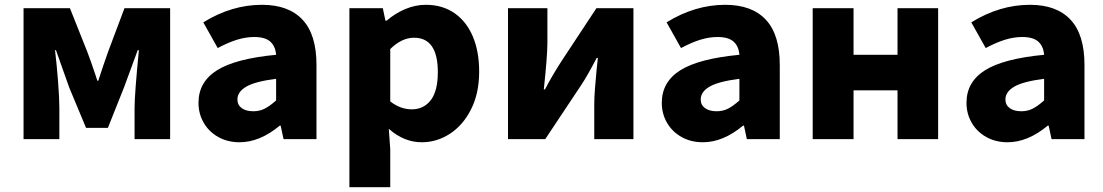

<svg xmlns="http://www.w3.org/2000/svg" viewBox="-20 -579 4592 799"><path d="M78 -545H271L343 -364Q357 -328 377 -268L385 -243H389Q410 -308 430 -364L498 -545H688V0H540V-130Q540 -187 558 -370H553L496 -215L429 -47H338L268 -215L213 -370H209Q216 -312 221.5 -241.5Q227 -171 227 -130V0H78Z M806 -151Q806 -238 883 -286.5Q960 -335 1129 -351Q1126 -387 1104.5 -406Q1083 -425 1038 -425Q1004 -425 967.5 -414Q931 -403 886 -379L826 -486Q944 -559 1070 -559Q1181 -559 1239 -497Q1297 -435 1297 -309V0H1160L1148 -56H1144Q1061 13 977 13Q927 13 888 -9Q849 -31 827.5 -68.5Q806 -106 806 -151ZM1129 -161V-251Q1042 -240 1005 -218.5Q968 -197 968 -165Q968 -142 986 -129Q1004 -116 1034 -116Q1060 -116 1081 -126.5Q1102 -137 1129 -161Z M1434 -545H1573L1584 -493H1589Q1625 -524 1667 -541.5Q1709 -559 1752 -559Q1821 -559 1871 -524.5Q1921 -490 1947.5 -427.5Q1974 -365 1974 -281Q1974 -191 1940.5 -124.5Q1907 -58 1852.5 -22.5Q1798 13 1735 13Q1661 13 1598 -43L1604 42V200H1434ZM1802 -279Q1802 -422 1703 -422Q1652 -422 1604 -375V-157Q1646 -124 1694 -124Q1743 -124 1772.5 -162Q1802 -200 1802 -279Z M2094 -545H2258V-401Q2258 -346 2243 -207H2248Q2260 -231 2280 -265Q2300 -299 2315 -322L2462 -545H2616V0H2453V-145Q2453 -173 2456 -212Q2459 -251 2463 -291L2468 -338H2463Q2426 -266 2398 -224L2249 0H2094Z M2734 -151Q2734 -238 2811 -286.5Q2888 -335 3057 -351Q3054 -387 3032.5 -406Q3011 -425 2966 -425Q2932 -425 2895.5 -414Q2859 -403 2814 -379L2754 -486Q2872 -559 2998 -559Q3109 -559 3167 -497Q3225 -435 3225 -309V0H3088L3076 -56H3072Q2989 13 2905 13Q2855 13 2816 -9Q2777 -31 2755.5 -68.5Q2734 -106 2734 -151ZM3057 -161V-251Q2970 -240 2933 -218.5Q2896 -197 2896 -165Q2896 -142 2914 -129Q2932 -116 2962 -116Q2988 -116 3009 -126.5Q3030 -137 3057 -161Z M3362 -545H3532V-351H3715V-545H3884V0H3715V-203H3532V0H3362Z M4002 -151Q4002 -238 4079 -286.5Q4156 -335 4325 -351Q4322 -387 4300.5 -406Q4279 -425 4234 -425Q4200 -425 4163.5 -414Q4127 -403 4082 -379L4022 -486Q4140 -559 4266 -559Q4377 -559 4435 -497Q4493 -435 4493 -309V0H4356L4344 -56H4340Q4257 13 4173 13Q4123 13 4084 -9Q4045 -31 4023.5 -68.5Q4002 -106 4002 -151ZM4325 -161V-251Q4238 -240 4201 -218.5Q4164 -197 4164 -165Q4164 -142 4182 -129Q4200 -116 4230 -116Q4256 -116 4277 -126.5Q4298 -137 4325 -161Z"/></svg>

Font: Nebula Sans Bold
Style: Regular
Weight: 700
Designer: Paul D. Hunt for Adobe (as Source Sans)
Foundry: Nebula Entertainment & Broadcasting LLC
Version: Version 1.010